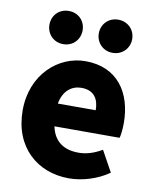

<svg xmlns="http://www.w3.org/2000/svg" viewBox="-91 -887 778 969"><g transform="rotate(10 298.0 -402.0)"><path d="M329 14C396 14 474 -9 533 -51L474 -158C433 -134 395 -122 354 -122C282 -122 228 -154 212 -232H546C550 -245 554 -277 554 -308C554 -464 474 -583 310 -583C172 -583 40 -469 40 -284C40 -96 166 14 329 14ZM209 -348C221 -416 264 -447 313 -447C378 -447 403 -405 403 -348ZM183 -648C233 -648 268 -686 268 -733C268 -781 233 -818 183 -818C133 -818 98 -781 98 -733C98 -686 133 -648 183 -648ZM436 -648C486 -648 522 -686 522 -733C522 -781 486 -818 436 -818C387 -818 351 -781 351 -733C351 -686 387 -648 436 -648Z"/></g></svg>

Font: Noto Sans CJK KR Black
Style: Regular
Weight: 900
Designer: Ryoko NISHIZUKA (kana & ideographs); Paul D. Hunt (Latin, Greek & Cyrillic); Wenlong ZHANG (bopomofo); Sandoll Communica
Foundry: Adobe Systems Incorporated
Version: Version 1.004;PS 1.004;hotconv 1.0.82;makeotf.lib2.5.63406